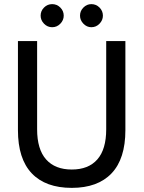

<svg xmlns="http://www.w3.org/2000/svg" viewBox="-20 -899 696 931"><path d="M328 12Q201 12 134 -58.5Q67 -129 67 -268V-700H160V-272Q160 -175 203.5 -126Q247 -77 328 -77Q409 -77 452 -126Q495 -175 495 -272V-700H588V-268Q588 -129 521 -58.5Q454 12 328 12ZM233 -767Q210 -767 193.5 -784Q177 -801 177 -823Q177 -846 193.5 -862.5Q210 -879 233 -879Q256 -879 272.5 -862.5Q289 -846 289 -823Q289 -801 272.5 -784Q256 -767 233 -767ZM423 -767Q401 -767 384.5 -784Q368 -801 368 -823Q368 -846 384.5 -862.5Q401 -879 423 -879Q446 -879 462.5 -862.5Q479 -846 479 -823Q479 -801 462.5 -784Q446 -767 423 -767Z"/></svg>

Font: Zen Kaku Gothic Antique Medium
Style: Regular
Weight: 500
Designer: Yoshimichi Ohira
Foundry: Positype
Version: Version 1.002